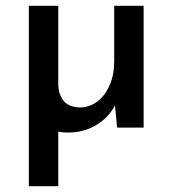

<svg xmlns="http://www.w3.org/2000/svg" viewBox="-20 -438 593 659"><path d="M213 17Q158 17 123.5 -16Q89 -49 84 -99L180 -88V201H79V-110V-418H180V-144Q182 -111 199 -91Q216 -71 253 -69Q287 -69 314 -89.5Q341 -110 356.5 -146Q372 -182 372 -227V-418H473V0H382L372 -103L377 -82Q358 -39 314 -11Q270 17 213 17Z"/></svg>

Font: Reem Kufi Fun
Style: Regular
Weight: 400
Designer: Khaled Hosny
Version: Version 1.005